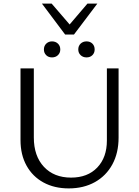

<svg xmlns="http://www.w3.org/2000/svg" viewBox="-20 -1038 770 1067"><path d="M94 -259V-658H168V-274Q168 -171 224 -111Q280 -51 375 -51Q467 -51 520.5 -107Q574 -163 574 -257V-658H639V-273Q639 -188 604.5 -124.5Q570 -61 507.5 -26Q445 9 362 9Q282 9 221.5 -24Q161 -57 127.5 -117.5Q94 -178 94 -259ZM415 -763Q415 -783 428 -795.5Q441 -808 461 -808Q481 -808 493.5 -795.5Q506 -783 506 -763Q506 -744 493.5 -731.5Q481 -719 461 -719Q441 -719 428 -731.5Q415 -744 415 -763ZM224 -763Q224 -783 237 -795.5Q250 -808 269 -808Q289 -808 302 -795.5Q315 -783 315 -763Q315 -744 302 -731.5Q289 -719 269 -719Q249 -719 236.5 -731.5Q224 -744 224 -763ZM213 -1018H267L367 -902L466 -1018H521L391 -846H342Z"/></svg>

Font: LXGW Bright GB
Style: Regular
Weight: 400
Designer: Christian Thalmann (Catharsis Fonts)
Foundry: LXGW / Christian Thalmann (Catharsis Fonts) / Fontworks Inc.
Version: Version 5.510